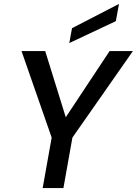

<svg xmlns="http://www.w3.org/2000/svg" viewBox="-20 -961 699 981"><path d="M198 0 244 -258 90 -700H211L316 -362L540 -700H659L350 -258L304 0ZM334 -741 348 -817 588 -941 572 -853Z"/></svg>

Font: DeepMind Sans Medium
Style: Italic
Weight: 500
Italic angle: -10°
Designer: Jonny Pinhorn / Modifications: Colophon Foundry
Foundry: Colophon Foundry
Version: Version 1.002; ttfautohint (v1.8.2)